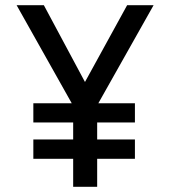

<svg xmlns="http://www.w3.org/2000/svg" viewBox="-20 -720 656 740"><path d="M262 0V-108H108.5V-182.5H262V-248H108.5V-322H256.5L44 -700H149L307.5 -404L470 -700H572L359 -322H500V-248H354.5V-182.5H500V-108H354.5V0Z"/></svg>

Font: Overpass Mono Medium
Style: Regular
Weight: 500
Monospace: yes
Designer: Delve Withrington, Dave Bailey
Foundry: Delve Fonts LLC
Version: Version 4.000